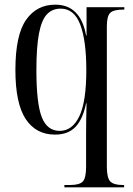

<svg xmlns="http://www.w3.org/2000/svg" viewBox="-20 -567 569 823"><path d="M256 236V226H280Q321 226 335 211Q349 196 349 148V11Q349 -21 349.5 -54.5Q350 -88 351 -124H349Q335 -56 303.5 -23Q272 10 216 10Q134 10 90 -57Q46 -124 46 -267Q46 -416 91.5 -481.5Q137 -547 217 -547Q325 -547 349 -415H351V-536H513V-526H510Q467 -526 452.5 -512Q438 -498 438 -454V147Q438 195 452.5 210.5Q467 226 506 226H512V236ZM236 -6Q290 -6 320 -68.5Q350 -131 350 -267Q350 -393 324 -461.5Q298 -530 240 -530Q204 -530 181 -505.5Q158 -481 147 -423Q136 -365 136 -266Q136 -124 159 -65Q182 -6 236 -6Z"/></svg>

Font: Noto Serif Display Condensed
Style: Regular
Weight: 400
Width: 3
Designer: Monotype Design Team
Foundry: Monotype Imaging Inc.
Version: Version 2.009